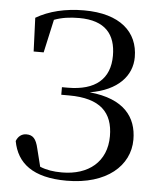

<svg xmlns="http://www.w3.org/2000/svg" viewBox="-54 -795 710 859"><g transform="rotate(5 301.0 -366.0)"><path d="M277 17C457 17 559 -75 559 -192C559 -292 502 -371 346 -386C472 -407 533 -477 533 -560C533 -673 451 -749 289 -749C205 -749 132 -731 74 -697L80 -546H125L158 -695C192 -708 229 -713 270 -713C388 -713 435 -653 435 -558C435 -454 371 -398 246 -398H220V-364H255C396 -364 453 -304 453 -198C453 -83 372 -18 253 -18C214 -18 183 -23 154 -35L134 -115C124 -159 109 -174 80 -174C60 -174 43 -162 35 -140C53 -42 125 17 277 17Z"/></g></svg>

Font: Noto Serif HK Medium
Style: Regular
Weight: 500
Designer: Ryoko NISHIZUKA 西塚涼子 (kana & ideographs); Frank Grießhammer (Latin, Greek & Cyrillic); Wenlong ZHANG 张文龙 (bopomofo); San
Foundry: Adobe
Version: Version 2.001;hotconv 1.1.0;makeotfexe 2.6.0